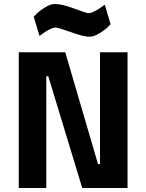

<svg xmlns="http://www.w3.org/2000/svg" viewBox="-20 -942 733 962"><path d="M74 0V-680H307L471 -120H481V-680H619V0H392L222 -560H212V0ZM505 -918 534 -821Q528 -814 517.5 -803.5Q507 -793 479 -775.5Q451 -758 427 -758Q399 -758 335.5 -781Q272 -804 258 -804Q246 -804 226 -793.5Q206 -783 192 -772L178 -762L149 -858Q155 -865 165.5 -875.5Q176 -886 204 -904Q232 -922 256 -922Q291 -922 352 -899Q413 -876 423 -876Q435 -876 455.5 -886.5Q476 -897 490 -908Z"/></svg>

Font: TitilliumText
Style: ExtraBold
Weight: 800
Designer: Accademia di Belle Arti di Urbino and others
Foundry: Accademia di Belle Arti di Urbino and others.
Version: Version 60.001